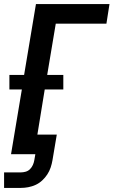

<svg xmlns="http://www.w3.org/2000/svg" viewBox="-22 -755 556 940"><path d="M-2 165V89H80Q92 89 104 85.5Q116 82 125 73Q134 64 139 52.5Q144 41 146 29L151 0H32L85 -317H24V-388H96L154 -735H514L499 -639H251L209 -388H288V-317H197L161 -96H256L235 29Q232 47 226 65Q220 83 209.5 99Q199 115 184.5 128.5Q170 142 152.5 150Q135 158 116.5 161.5Q98 165 80 165Z"/></svg>

Font: Iosevka Curly Oblique
Style: Bold
Weight: 700
Italic angle: -9°
Monospace: yes
Designer: Belleve Invis
Foundry: Belleve Invis
Version: Version 11.1.0; ttfautohint (v1.8.3)